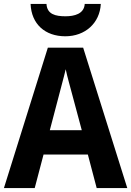

<svg xmlns="http://www.w3.org/2000/svg" viewBox="-20 -959 669 979"><path d="M494 -939H412C409 -888 359 -876 314 -876C263 -876 220 -886 217 -939H136C140 -836 210 -774 313 -774C414 -774 489 -841 494 -939ZM473 0H629L404 -716H224L0 0H157L202 -171H428ZM349 -474 397 -295H234L281 -474C287 -499 307 -570 315 -606C323 -567 339 -513 349 -474Z"/></svg>

Font: Noto Sans Sinhala UI SemiCondensed
Style: Bold
Weight: 700
Width: 4
Designer: Jelle Bosma - Monotype Design Team
Foundry: Monotype Imaging Inc.
Version: Version 2.006